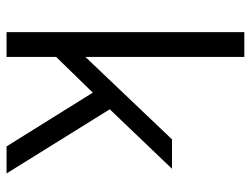

<svg xmlns="http://www.w3.org/2000/svg" viewBox="-112 -672 783 600"><g transform="rotate(90 280.0 -371.5)"><path d="M521.5 0H437L269 -269.5L157.5 -155V0H80V-743H157.5V-246.5L415 -517H507L321 -322.5Z"/></g></svg>

Font: Public Sans Thin Light
Style: Regular
Weight: 300
Version: Version 1.007